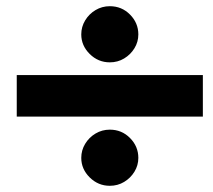

<svg xmlns="http://www.w3.org/2000/svg" viewBox="-20 -644 688 619"><path d="M34 -268V-402H634V-268ZM334 -45Q296.5 -45 269.2 -72Q242 -99 242 -135Q242 -159.5 254.5 -180.2Q267 -201 288 -213.5Q309 -226 334 -226Q372.5 -226 399.2 -199Q426 -172 426 -135Q426 -111 413.5 -90.5Q401 -70 380.2 -57.5Q359.5 -45 334 -45ZM334 -443Q296.5 -443 269.2 -470Q242 -497 242 -533Q242 -557.5 254.5 -578.2Q267 -599 288 -611.5Q309 -624 334 -624Q372.5 -624 399.2 -597Q426 -570 426 -533Q426 -509 413.5 -488.5Q401 -468 380.2 -455.5Q359.5 -443 334 -443Z"/></svg>

Font: Geologica Black
Style: Regular
Weight: 900
Designer: Sindre Bremnes, Frode Helland
Foundry: Monokrom Skriftforlag AS
Version: Version 1.010;gftools[0.9.28]